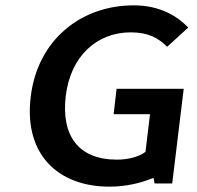

<svg xmlns="http://www.w3.org/2000/svg" viewBox="-20 -686 736 718"><path d="M624 0 667 -354H416L405 -259H541L524 -118C499 -99 458 -89 417 -89C273 -89 208 -179 226 -328C244 -475 341 -565 469 -565C536 -565 573 -543 605 -511L684 -583C644 -625 579 -666 480 -666C285 -666 121 -539 95 -325C68 -108 198 12 389 12C450 12 506 -1 554 -21L558 0Z"/></svg>

Font: Falling Sky
Style: ExtObl
Weight: 400
Designer: Paul D. Hunt
Foundry: Adobe Systems Incorporated
Version: Version 1.02